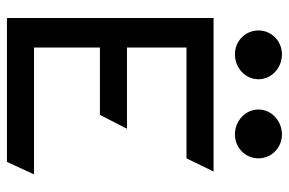

<svg xmlns="http://www.w3.org/2000/svg" viewBox="-156 -656 812 539"><g transform="rotate(90 249.5 -386.0)"><path d="M357 -640C394 -640 424 -669 424 -706C424 -743 394 -772 357 -772C319 -772 287 -743 287 -706C287 -669 319 -640 357 -640ZM132 -640C170 -640 202 -669 202 -706C202 -743 170 -772 132 -772C95 -772 65 -743 65 -706C65 -669 95 -640 132 -640ZM113 -504H424L461 -580H30V0H434L469 -76H113V-261H302L341 -337H113Z"/></g></svg>

Font: Charger
Style: Bd
Weight: 400
Designer: Jasper
Foundry: Cannot Into Space Fonts
Version: Version 0.98